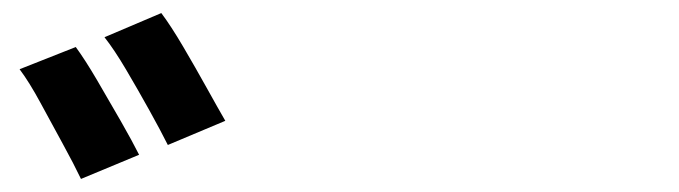

<svg xmlns="http://www.w3.org/2000/svg" viewBox="-20 -872 1040 294"><path d="M96 -800Q110 -781 128.5 -749.5Q147 -718 165 -686.5Q183 -655 193 -635L104 -598Q93 -621 76 -652Q59 -683 42 -714.5Q25 -746 10 -766ZM227 -852Q242 -832 260.5 -800.5Q279 -769 296.5 -737.5Q314 -706 325 -687L237 -650Q226 -672 208.5 -703.5Q191 -735 173 -765.5Q155 -796 140 -815Z"/></svg>

Font: Noto Sans SC
Style: Bold
Weight: 700
Designer: Ryoko NISHIZUKA  (kana, bopomofo & ideographs); Paul D. Hunt (Latin, Greek & Cyrillic); Sandoll Communications , Soo-you
Foundry: Adobe
Version: Version 2.004-H2;hotconv 1.0.118;makeotfexe 2.5.65603